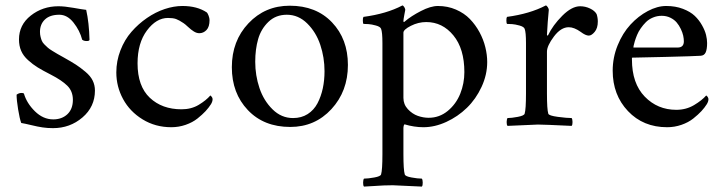

<svg xmlns="http://www.w3.org/2000/svg" viewBox="-20 -460 2663 706"><path d="M41 -111.8Q49.3 -118.2 59.1 -118.2Q64.9 -118.2 67.9 -116.2Q78.1 -80.6 108.4 -50.8Q138.7 -21 175.8 -21Q207.5 -21 227.8 -40Q248 -59.1 248 -92.8Q248 -124.5 227.5 -144.8Q207 -165 167 -185.5Q137.2 -200.7 118.9 -211.9Q100.6 -223.1 83.3 -238.8Q65.9 -254.4 57.9 -272.9Q49.8 -291.5 49.8 -314.9Q49.8 -368.7 93.3 -402.8Q136.7 -437 194.8 -437Q217.3 -437 250 -431.2Q282.7 -425.3 296.9 -423.8Q307.6 -376.5 309.1 -314Q309.1 -309.1 298.8 -309.1Q288.1 -309.1 282.2 -314Q273.4 -347.7 250.5 -376.7Q227.5 -405.8 198.2 -405.8Q163.6 -405.8 145.3 -388.4Q127 -371.1 127 -342.8Q127 -333 129.2 -324.5Q131.3 -315.9 134 -309.6Q136.7 -303.2 143.8 -296.1Q150.9 -289.1 155.8 -284.7Q160.6 -280.3 172.6 -272.9Q184.6 -265.6 191.2 -261.7Q197.8 -257.8 213.9 -249Q242.7 -232.9 259.3 -222.2Q275.9 -211.4 294.2 -196Q312.5 -180.7 320.8 -163.8Q329.1 -147 329.1 -127Q329.1 -67.4 283.2 -28.1Q237.3 11.2 174.8 11.2Q154.3 11.2 136.5 8.5Q118.7 5.9 95.5 0.2Q72.3 -5.4 58.1 -7.8Q52.2 -23.4 46.6 -57.9Q41 -92.3 41 -111.8Z M407.7 -193.8Q407.7 -235.8 422.9 -274.9Q438 -314 463.4 -343Q488.8 -372.1 520.3 -393.8Q551.8 -415.5 585.7 -426.8Q619.6 -438 650.9 -438Q705.1 -438 740.7 -414.1Q743.7 -411.1 747.1 -402.1Q750.5 -393.1 750.5 -386.2Q750.5 -361.3 739.3 -349.6Q728 -337.9 712.9 -337.9Q703.1 -337.9 692.9 -344.2Q682.6 -350.6 671.4 -361.1Q660.2 -371.6 654.8 -375Q638.2 -386.2 627.2 -390.1Q616.2 -394 597.7 -394Q554.7 -394 520.3 -347.9Q485.8 -301.8 485.8 -227.1Q485.8 -143.1 530.8 -100.6Q575.7 -58.1 647.5 -58.1Q683.6 -58.1 710.7 -74.5Q737.8 -90.8 753.4 -108.9Q753.9 -108.9 755.9 -107.2Q757.8 -105.5 759.8 -102.1Q761.7 -98.6 761.7 -95.2Q761.7 -86.9 755.9 -77.1Q748 -64.5 736.1 -51.5Q724.1 -38.6 706.1 -24.2Q688 -9.8 662.6 -1Q637.2 7.8 609.9 7.8Q551.3 7.8 504.4 -21Q457.5 -49.8 432.6 -95.7Q407.7 -141.6 407.7 -193.8Z M832.5 -212.9Q832.5 -309.6 893.6 -374.3Q954.6 -439 1045.4 -439Q1142.6 -439 1200.9 -377.7Q1259.3 -316.4 1259.3 -221.2Q1259.3 -124.5 1198.7 -58.8Q1138.2 6.8 1047.4 6.8Q950.2 6.8 891.4 -55.2Q832.5 -117.2 832.5 -212.9ZM918.5 -232.9Q918.5 -182.6 934.1 -136.2Q949.7 -89.8 982.2 -57.9Q1014.6 -25.9 1057.6 -25.9Q1088.4 -25.9 1111.3 -40.5Q1134.3 -55.2 1147.5 -80.3Q1160.6 -105.5 1167 -135.3Q1173.3 -165 1173.3 -198.2Q1173.3 -248.5 1157.7 -295.2Q1142.1 -341.8 1109.6 -373.8Q1077.1 -405.8 1034.7 -405.8Q994.1 -405.8 967 -379.6Q939.9 -353.5 929.2 -316.2Q918.5 -278.8 918.5 -232.9Z M1316.4 -372.1Q1314.5 -374 1314.2 -384Q1314 -394 1316.4 -397.9Q1401.4 -409.2 1459.5 -439.9Q1462.9 -439.9 1466.6 -433.8Q1470.2 -427.7 1470.2 -423.8L1466.8 -405.8Q1463.4 -387.7 1463.4 -382.8Q1463.4 -378.9 1465.3 -378.9Q1466.3 -378.9 1468.3 -380.9Q1491.7 -400.9 1527.6 -419.4Q1563.5 -438 1590.3 -438Q1626 -438 1656.5 -424.8Q1687 -411.6 1707.8 -390.1Q1728.5 -368.7 1743.2 -341.6Q1757.8 -314.5 1764.6 -286.4Q1771.5 -258.3 1771.5 -231.9Q1771.5 -185.1 1750.7 -140.4Q1730 -95.7 1696.8 -63.5Q1663.6 -31.2 1621.1 -11.7Q1578.6 7.8 1537.1 7.8Q1502.9 7.8 1467.3 -2.9Q1463.4 2 1463.4 9.8V106.9Q1463.4 165 1468.3 181.2Q1470.2 188.5 1493.2 192.6Q1516.1 196.8 1531.2 196.8Q1534.2 200.7 1534.4 211.4Q1534.7 222.2 1531.2 226.1Q1428.7 221.2 1424.3 221.2Q1406.7 221.2 1390.6 221.9Q1374.5 222.7 1353.5 224.1Q1332.5 225.6 1318.4 226.1Q1314.9 222.2 1315.2 211.4Q1315.4 200.7 1318.4 196.8Q1333.5 196.8 1356.4 192.6Q1379.4 188.5 1381.3 181.2Q1386.2 165 1386.2 106.9V-301.8Q1386.2 -341.8 1381.3 -354Q1378.4 -361.8 1362.3 -366.2Q1346.2 -370.6 1335.4 -371.3Q1324.7 -372.1 1316.4 -372.1ZM1463.4 -100.1Q1463.4 -76.2 1479.7 -58.6Q1496.1 -41 1516.4 -33.9Q1536.6 -26.9 1556.2 -26.9Q1595.7 -26.9 1626.5 -52.2Q1657.2 -77.6 1672.4 -115.5Q1687.5 -153.3 1687.5 -194.8Q1687.5 -280.8 1647.2 -329.8Q1606.9 -378.9 1547.4 -378.9Q1518.1 -378.9 1490.7 -365Q1463.4 -351.1 1463.4 -339.8Z M1844.2 -372.1Q1842.3 -374 1842 -384Q1841.8 -394 1844.2 -397.9Q1928.2 -409.2 1986.8 -439.9Q1990.2 -439.9 1994.1 -433.8Q1998 -427.7 1998 -423.8Q1997.1 -418 1994.1 -378.9Q1991.2 -339.8 1991.2 -332Q1991.2 -330.1 1991.9 -329.6Q1992.7 -329.1 1993.7 -329.3Q1994.6 -329.6 1995.1 -330.1Q2012.7 -367.2 2047.6 -402.1Q2082.5 -437 2113.3 -437Q2132.3 -437 2149.7 -428.7Q2167 -420.4 2173.8 -408.2Q2178.2 -395 2178.2 -380.9Q2178.2 -356.4 2166.7 -342.8Q2155.3 -329.1 2145 -329.1Q2133.3 -329.1 2115.2 -342.8Q2091.3 -359.9 2071.3 -359.9Q2042.5 -359.9 2016.8 -325.7Q1991.2 -291.5 1991.2 -270V-116.2Q1991.2 -58.1 1996.1 -42Q1998 -34.7 2031.2 -30.3Q2064.5 -25.9 2082 -25.9Q2085 -22 2085.2 -11.5Q2085.4 -1 2082 2.9Q1979.5 -2 1958 -2Q1948.7 -2 1846.2 2.9Q1842.8 -1 1843 -11.5Q1843.3 -22 1846.2 -25.9Q1860.8 -25.9 1884 -30.3Q1907.2 -34.7 1909.2 -42Q1914.1 -58.1 1914.1 -116.2V-301.8Q1914.1 -341.8 1909.2 -354Q1906.2 -361.8 1890.1 -366.2Q1874 -370.6 1863.3 -371.3Q1852.5 -372.1 1844.2 -372.1Z M2232.9 -200.2Q2232.9 -248.5 2251.2 -293.5Q2269.5 -338.4 2298.3 -369.6Q2327.1 -400.9 2362.1 -419.4Q2397 -438 2429.7 -438Q2463.9 -438 2491.2 -427.5Q2518.6 -417 2534.7 -401.6Q2550.8 -386.2 2561.5 -366.9Q2572.3 -347.7 2576.2 -331.5Q2580.1 -315.4 2580.1 -301.8Q2580.1 -278.8 2574.7 -267.1Q2569.3 -255.4 2555.7 -254.9Q2535.6 -253.4 2426.3 -250.7Q2316.9 -248 2303.7 -248V-241.2Q2303.7 -153.3 2350.8 -104.7Q2397.9 -56.2 2466.8 -56.2Q2502.9 -56.2 2532 -73.5Q2561 -90.8 2576.7 -108.9Q2577.1 -108.9 2579.1 -107.2Q2581.1 -105.5 2583 -102.1Q2585 -98.6 2585 -95.2Q2585 -86.9 2579.1 -77.1Q2571.3 -64.5 2559.3 -51.5Q2547.4 -38.6 2529.3 -24.2Q2511.2 -9.8 2485.8 -1Q2460.4 7.8 2433.1 7.8Q2345.2 7.8 2289.1 -51.5Q2232.9 -110.8 2232.9 -200.2ZM2309.1 -285.2H2471.7Q2494.6 -285.2 2494.6 -308.1Q2494.6 -317.4 2492.2 -328.9Q2489.7 -340.3 2483.4 -353.5Q2477.1 -366.7 2468.3 -377.2Q2459.5 -387.7 2445.1 -394.8Q2430.7 -401.9 2413.1 -401.9Q2396 -401.9 2380.9 -395.5Q2365.7 -389.2 2355.2 -378.7Q2344.7 -368.2 2336.2 -356Q2327.6 -343.8 2322.5 -331.3Q2317.4 -318.8 2314.2 -308.3Q2311 -297.9 2309.8 -291.5Q2308.6 -285.2 2309.1 -285.2Z"/></svg>

Font: Crimson
Style: Roman
Weight: 400
Version: Version 0.8